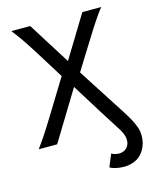

<svg xmlns="http://www.w3.org/2000/svg" viewBox="-135 -806 927 1129"><g transform="rotate(-15 328.5 -242.0)"><path d="M590.8 -712.9Q579.6 -698.7 568.8 -684.1Q558.1 -669.4 545.2 -650.1Q532.2 -630.9 515.6 -605Q499 -579.1 476.1 -542L371.1 -373.5L507.8 -161.1Q536.1 -117.2 557.9 -83.5Q579.6 -49.8 594.5 -22Q609.4 5.9 617.2 29.8Q625 53.7 625 78.1Q625 99.1 621.1 116.5Q617.2 133.8 610.8 147.9Q604.5 162.1 596.2 173.3Q587.9 184.6 579.6 192.9Q562.5 210 535.6 219.7Q508.8 229.5 478.5 229.5Q465.8 229.5 453.4 228Q440.9 226.6 429.7 224.1Q418.5 221.7 408.9 218Q399.4 214.4 393.1 210L424.8 134.3Q433.1 140.1 445.8 143.3Q458.5 146.5 471.2 146.5Q484.4 146.5 495.8 142.1Q507.3 137.7 515.9 129.4Q524.4 121.1 529.5 109.4Q534.7 97.7 534.7 83Q534.7 70.8 532 59.8Q529.3 48.8 525.1 39.3Q521 29.8 516.4 21.7Q511.7 13.7 507.8 7.3Q497.1 -9.8 476.6 -41.7Q456.1 -73.7 427.2 -119.6L314.9 -300.3L131.8 0H19.5Q30.8 -15.6 40.5 -29.3Q50.3 -43 62.3 -60.5Q74.2 -78.1 90.1 -103Q106 -127.9 129.4 -166L261.2 -380.9L161.1 -542Q137.7 -579.6 120.8 -605.2Q104 -630.9 90.8 -649.7Q77.6 -668.5 66.7 -682.9Q55.7 -697.3 43.9 -712.9H158.7L319.8 -456.5L476.1 -712.9Z"/></g></svg>

Font: Andika
Style: Regular
Weight: 400
Designer: Victor Gaultney, Annie Olsen, Julie Remington, Don Collingsworth, Eric Hays
Foundry: SIL International
Version: Version 1.001